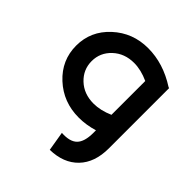

<svg xmlns="http://www.w3.org/2000/svg" viewBox="-203 -649 1008 1008"><g transform="rotate(45 301.5 -144.5)"><path d="M537 -447 543 -445V2Q543 107 486 166Q429 225 329 227L311 119Q373 123 400.5 95.5Q428 68 428 2V-17Q372 0 317 0Q202 0 121 -75Q40 -150 40 -258Q40 -366 121.5 -441Q203 -516 317 -516Q430 -516 537 -447ZM320 -107Q371 -107 428 -132V-383Q371 -409 320 -409Q249 -409 202 -365Q155 -321 155 -258Q155 -195 201.5 -151Q248 -107 320 -107Z"/></g></svg>

Font: Montserrat-Arabic
Style: Regular
Weight: 400
Designer: Mohamed Gaber
Foundry: Kief Type Foundry
Version: Version 5.008;PS 005.008;hotconv 1.0.88;makeotf.lib2.5.64775